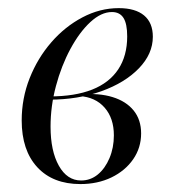

<svg xmlns="http://www.w3.org/2000/svg" viewBox="-20 -446 441 477"><path d="M179.8 11.3Q111.3 11.3 72.6 -30.6Q33.9 -72.6 33.9 -146.8Q33.9 -201.6 53.6 -251.6Q73.4 -301.6 107.3 -340.7Q141.1 -379.8 184.7 -402.8Q228.2 -425.8 275 -425.8Q316.1 -425.8 337.9 -407.7Q359.7 -389.5 359.7 -354.8Q359.7 -312.1 325 -276.2Q290.3 -240.3 231.9 -219.4Q173.4 -198.4 102.4 -198.4L104 -206.5Q166.1 -206.5 208.9 -223.4Q251.6 -240.3 273.8 -273.8Q296 -307.3 296 -355.6Q296 -387.1 286.7 -401.6Q277.4 -416.1 258.1 -416.1Q231.5 -416.1 204.4 -391.1Q177.4 -366.1 154.8 -324.2Q132.3 -282.3 119 -232.3Q105.6 -182.3 105.6 -131.5Q105.6 -71 126.2 -34.3Q146.8 2.4 181.5 2.4Q204.8 2.4 223 -12.5Q241.1 -27.4 252 -53.2Q262.9 -79 262.9 -109.7Q262.9 -152.4 239.9 -178.6Q216.9 -204.8 177.4 -207.3L179.8 -211.3Q225.8 -215.3 259.7 -204.8Q293.5 -194.4 312.1 -171.4Q330.6 -148.4 330.6 -114.5Q330.6 -79 310.9 -50.4Q291.1 -21.8 256.9 -5.2Q222.6 11.3 179.8 11.3Z"/></svg>

Font: Playfair 144pt Light
Style: Italic
Weight: 300
Italic angle: -15.6°
Designer: Claus Eggers Sørensen
Foundry: Claus Eggers Sørensen
Version: Version 2.001;gftools[0.9.30]